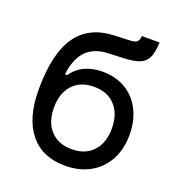

<svg xmlns="http://www.w3.org/2000/svg" viewBox="-151 -978 1052 1122"><g transform="rotate(20 375.0 -417.0)"><path d="M80 -350Q80 -572 155.5 -682Q231 -792 388 -798L486 -802Q516 -803 527 -813.5Q538 -824 540 -850H650Q648 -786 631.5 -753.5Q615 -721 581.5 -708Q548 -695 486 -692L388 -688Q301 -684 253.5 -634.5Q206 -585 194 -486H208Q237 -530 285.5 -553Q334 -576 397 -576Q478 -576 540 -539.5Q602 -503 636 -436Q670 -369 670 -282Q670 -193 633.5 -125.5Q597 -58 530.5 -21Q464 16 376 16Q234 16 157 -79Q80 -174 80 -350ZM560 -282Q560 -372 512 -424Q464 -476 380 -476Q296 -476 248 -424Q200 -372 200 -282Q200 -192 248 -140Q296 -88 380 -88Q464 -88 512 -140Q560 -192 560 -282Z"/></g></svg>

Font: Martian Mono sWd Rg
Style: Regular
Weight: 400
Width: 6
Monospace: yes
Designer: Roman Shamin
Foundry: Evil Martians
Version: Version 1.000